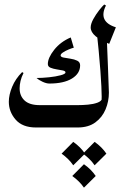

<svg xmlns="http://www.w3.org/2000/svg" viewBox="-20 -571 539 860"><path d="M338.9 -278.3Q338.9 -241.7 302.2 -219.2Q265.6 -196.8 201.2 -196.8Q187.5 -196.8 169.9 -205.1Q152.3 -213.4 143.6 -221.7Q169.4 -221.7 199.7 -224.9Q230 -228 251.7 -233.9Q273.4 -239.7 273.4 -246.6Q273.4 -252.9 261.5 -255.4Q249.5 -257.8 233.9 -260.3Q218.3 -262.7 206.3 -267.6Q194.3 -272.5 194.3 -284.2Q194.3 -312 222.7 -347.9Q251 -383.8 296.9 -403.3L310.5 -357.4Q300.8 -355 286.9 -349.1Q272.9 -343.3 262.2 -336.2Q251.5 -329.1 251.5 -322.8Q251.5 -315.9 264.6 -313.2Q277.8 -310.5 295.2 -308.1Q312.5 -305.7 325.7 -299.3Q338.9 -293 338.9 -278.3ZM293 0H141.1Q80.6 0 50 -35.2Q19.5 -70.3 19.5 -115.2Q19.5 -146 34.4 -182.1Q49.3 -218.3 79.1 -248L85.4 -244.1Q76.2 -226.1 72 -208.5Q67.9 -190.9 67.9 -175.3Q67.9 -141.6 90.1 -120.8Q112.3 -100.1 158.2 -100.1H293.5Q302.2 -100.1 307.1 -84.7Q312 -69.3 312 -54.2Q312 -36.6 307.1 -18.3Q302.2 0 293 0ZM411.1 -450.7 457.5 -421.9Q460.9 -339.8 463.4 -274.9Q465.8 -210 467.8 -156.2Q467.8 -117.2 452.9 -81.3Q438 -45.4 407 -22.7Q376 0 328.1 0Q315.9 0 310.1 -16.4Q304.2 -32.7 304.2 -50.3Q304.2 -67.4 310.1 -83.7Q315.9 -100.1 328.1 -100.1Q350.1 -100.1 374.3 -102.3Q398.4 -104.5 416.5 -111.1Q434.6 -117.7 438 -130.4L433.6 -113.3Q435.5 -119.6 435.5 -137.7Q435.5 -173.8 429.7 -253.9Q423.8 -334 411.1 -450.7ZM446.8 -550.8 454.6 -546.4Q418 -474.1 499 -448.7L469.2 -374.5Q431.2 -389.6 408.7 -408.4Q386.2 -427.2 386.2 -447.8Q386.2 -463.9 397.9 -485.4Q409.7 -506.8 424.1 -525.1Q438.5 -543.5 446.8 -550.8ZM328.1 0H293.9Q278.3 0 271.7 -16.4Q265.1 -32.7 265.1 -50.3Q265.1 -67.4 271.7 -83.7Q278.3 -100.1 293.9 -100.1H328.1Q342.8 -100.1 350.1 -83.7Q357.4 -67.4 357.4 -50.3Q357.4 -32.7 350.1 -16.4Q342.8 0 328.1 0ZM356 164.6Q388.2 187 408.7 217.3L356 269.5Q345.7 254.4 332.5 241.5Q319.3 228.5 303.7 217.3ZM308.1 64.5Q340.3 86.9 360.8 117.2L308.1 169.4Q297.9 154.3 284.7 141.4Q271.5 128.4 255.9 117.2ZM403.8 64.5Q436 86.9 456.5 117.2L403.8 169.4Q393.6 154.3 380.4 141.4Q367.2 128.4 351.6 117.2Z"/></svg>

Font: Lateef Medium
Style: Regular
Weight: 500
Designer: SIL International
Foundry: SIL International
Version: Version 4.200